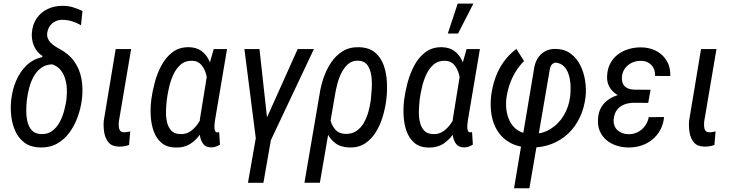

<svg xmlns="http://www.w3.org/2000/svg" viewBox="-20 -797 4019 1051"><path d="M154.3 -615.7Q157.7 -663.1 180.7 -696.5Q203.6 -730 241 -747.8Q278.3 -765.6 324.2 -765.1Q353.5 -765.1 379.6 -757.1Q405.8 -749 431.6 -736.8L423.3 -658.7Q400.4 -672.4 373 -680.7Q345.7 -689 318.8 -688.5Q297.9 -688 281 -679.2Q264.2 -670.4 253.2 -654.8Q242.2 -639.2 238.8 -618.2Q236.3 -602.1 241.2 -588.6Q246.1 -575.2 256.1 -564.7Q266.1 -554.2 278.6 -545.7Q291 -537.1 303.7 -530.3Q356.4 -502.9 386 -461.4Q415.5 -419.9 425.3 -368.7Q435.1 -317.4 429.2 -260.3L427.7 -249.5Q421.9 -203.6 405.3 -157.2Q388.7 -110.8 360.8 -72.3Q333 -33.7 292.7 -11Q252.4 11.7 199.2 10.3Q147.9 8.8 115 -15.4Q82 -39.6 64.5 -77.9Q46.9 -116.2 41.7 -160.6Q36.6 -205.1 41 -247.1L42.5 -258.3Q48.3 -307.6 68.4 -355.2Q88.4 -402.8 123.8 -437.7Q159.2 -472.7 210.9 -484.4L212.4 -490.7Q190.9 -504.4 177.7 -524.2Q164.6 -543.9 158.7 -567.6Q152.8 -591.3 154.3 -615.7ZM127.9 -255.9 126.5 -245.1Q124 -221.7 123.8 -191.2Q123.5 -160.6 130.1 -131.8Q136.7 -103 154.3 -83.7Q171.9 -64.5 204.6 -63Q240.2 -61.5 265.1 -79.8Q290 -98.1 305.9 -127.2Q321.8 -156.2 330.6 -189Q339.4 -221.7 343.3 -249.5L344.2 -260.3Q347.2 -285.6 345.7 -313.7Q344.2 -341.8 335.9 -368.2Q327.6 -394.5 310.8 -414.8Q293.9 -435.1 266.1 -444.8Q230.5 -443.8 205.6 -425.5Q180.7 -407.2 164.8 -378.9Q148.9 -350.6 140.4 -318.1Q131.8 -285.6 127.9 -255.9Z M613.3 -528.3H697.8L630.9 -133.8Q629.4 -121.6 629.9 -107.4Q630.4 -93.3 636.7 -83Q643.1 -72.8 659.7 -72.8Q668 -72.8 676.5 -74.5Q685.1 -76.2 692.9 -77.6L686.5 -3.4Q673.3 1.5 659.2 3.7Q645 5.9 630.9 5.4Q592.8 4.9 574.2 -17.6Q555.7 -40 550.5 -72.3Q545.4 -104.5 547.9 -135.3Z M807.1 -241.2 808.1 -251.5Q813.5 -293.9 826.7 -344Q839.8 -394 863.8 -439Q887.7 -483.9 925.3 -512Q962.9 -540 1016.6 -538.6Q1054.7 -537.1 1079.8 -520Q1105 -502.9 1119.9 -475.1Q1134.8 -447.3 1141.6 -414.1Q1148.4 -380.9 1149.4 -346.9Q1150.4 -313 1147.9 -283.7L1143.1 -243.7Q1136.2 -203.1 1122.1 -158.4Q1107.9 -113.8 1084.2 -74.7Q1060.5 -35.6 1024.9 -11.7Q989.3 12.2 939.9 10.7Q891.6 9.3 863 -15.9Q834.5 -41 821 -79.6Q807.6 -118.2 805.2 -161.1Q802.7 -204.1 807.1 -241.2ZM893.1 -252 892.1 -241.7Q889.6 -218.8 888.7 -188.7Q887.7 -158.7 893.8 -130.4Q899.9 -102.1 916.7 -83Q933.6 -64 966.3 -63Q999 -61.5 1024.2 -79.6Q1049.3 -97.7 1067.6 -126.2Q1085.9 -154.8 1097.7 -186.5Q1109.4 -218.3 1115.7 -244.6L1119.6 -275.9Q1121.1 -298.3 1118.9 -329.3Q1116.7 -360.4 1108.2 -390.9Q1099.6 -421.4 1081.8 -442.1Q1064 -462.9 1033.7 -464.4Q995.1 -465.8 969.7 -444.1Q944.3 -422.4 928.7 -388.2Q913.1 -354 905 -317.1Q897 -280.3 893.1 -252ZM1149.9 -528.3H1222.7L1157.7 -143.1Q1156.7 -138.7 1155.3 -127.4Q1153.8 -116.2 1153.6 -103.5Q1153.3 -90.8 1156.7 -81.8Q1160.2 -72.8 1169.4 -72.3Q1172.4 -72.3 1174.8 -73Q1177.2 -73.7 1179.7 -74.2L1184.1 -5.4Q1172.4 2 1160.6 5.9Q1148.9 9.8 1135.3 9.8Q1107.4 9.3 1093.8 -7.6Q1080.1 -24.4 1075.4 -49.3Q1070.8 -74.2 1071.5 -99.9Q1072.3 -125.5 1074.2 -144L1118.7 -418.9Z M1468.8 -64.5 1421.9 203.6H1337.4L1384.3 -64.5ZM1429.7 -127.9 1609.4 -528.3H1698.2L1448.7 0H1391.1ZM1400.4 -528.3 1445.8 -116.7 1437.5 0H1385.3L1317.9 -528.3Z M1646.5 203.1 1729.5 -282.2Q1735.8 -325.2 1751.2 -370.6Q1766.6 -416 1792.5 -454.8Q1818.4 -493.7 1856.2 -516.8Q1894 -540 1945.8 -538.6Q2001.5 -536.6 2033.7 -509Q2065.9 -481.4 2080.8 -438.5Q2095.7 -395.5 2097.9 -347.2Q2100.1 -298.8 2095.2 -255.9L2093.8 -245.1Q2088.4 -204.1 2075.2 -159.2Q2062 -114.3 2038.3 -75.2Q2014.6 -36.1 1978.8 -12.2Q1942.9 11.7 1892.6 10.3Q1844.2 8.8 1814.5 -14.2Q1784.7 -37.1 1769 -73.2Q1753.4 -109.4 1748 -151.1Q1742.7 -192.9 1743.2 -232.4Q1749 -226.1 1754.6 -219.7Q1760.3 -213.4 1766.4 -207.3Q1772.5 -201.2 1778.3 -195.3Q1781.2 -166.5 1789.6 -136.7Q1797.9 -106.9 1816.9 -86.2Q1835.9 -65.4 1870.6 -64Q1906.2 -63 1931.2 -80.1Q1956.1 -97.2 1971.9 -125.2Q1987.8 -153.3 1996.6 -185.3Q2005.4 -217.3 2009.3 -245.6L2010.3 -255.9Q2012.7 -277.8 2014.9 -312.5Q2017.1 -347.2 2012.7 -381.8Q2008.3 -416.5 1991.5 -440.2Q1974.6 -463.9 1939.5 -464.8Q1908.2 -465.8 1886 -446.8Q1863.8 -427.7 1849.1 -398.2Q1834.5 -368.7 1826.4 -337.2Q1818.4 -305.7 1814.5 -281.7L1731 203.1Z M2191.4 -241.2 2192.4 -251.5Q2197.8 -293.9 2210.9 -344Q2224.1 -394 2248 -439Q2272 -483.9 2309.6 -512Q2347.2 -540 2400.9 -538.6Q2439 -537.1 2464.1 -520Q2489.3 -502.9 2504.2 -475.1Q2519 -447.3 2525.9 -414.1Q2532.7 -380.9 2533.7 -346.9Q2534.7 -313 2532.2 -283.7L2527.3 -243.7Q2520.5 -203.1 2506.3 -158.4Q2492.2 -113.8 2468.5 -74.7Q2444.8 -35.6 2409.2 -11.7Q2373.5 12.2 2324.2 10.7Q2275.9 9.3 2247.3 -15.9Q2218.8 -41 2205.3 -79.6Q2191.9 -118.2 2189.5 -161.1Q2187 -204.1 2191.4 -241.2ZM2277.3 -252 2276.4 -241.7Q2273.9 -218.8 2272.9 -188.7Q2272 -158.7 2278.1 -130.4Q2284.2 -102.1 2301 -83Q2317.9 -64 2350.6 -63Q2383.3 -61.5 2408.4 -79.6Q2433.6 -97.7 2451.9 -126.2Q2470.2 -154.8 2481.9 -186.5Q2493.7 -218.3 2500 -244.6L2503.9 -275.9Q2505.4 -298.3 2503.2 -329.3Q2501 -360.4 2492.4 -390.9Q2483.9 -421.4 2466.1 -442.1Q2448.2 -462.9 2418 -464.4Q2379.4 -465.8 2354 -444.1Q2328.6 -422.4 2313 -388.2Q2297.4 -354 2289.3 -317.1Q2281.2 -280.3 2277.3 -252ZM2534.2 -528.3H2606.9L2542 -143.1Q2541 -138.7 2539.6 -127.4Q2538.1 -116.2 2537.8 -103.5Q2537.6 -90.8 2541 -81.8Q2544.4 -72.8 2553.7 -72.3Q2556.6 -72.3 2559.1 -73Q2561.5 -73.7 2564 -74.2L2568.4 -5.4Q2556.6 2 2544.9 5.9Q2533.2 9.8 2519.5 9.8Q2491.7 9.3 2478 -7.6Q2464.4 -24.4 2459.7 -49.3Q2455.1 -74.2 2455.8 -99.9Q2456.5 -125.5 2458.5 -144L2502.9 -418.9ZM2431.2 -613.3 2485.4 -777.3H2571.3L2487.3 -613.3Z M2793.9 233.4 2902.8 -417Q2906.7 -449.7 2921.9 -475.3Q2937 -501 2962.2 -515.4Q2987.3 -529.8 3021.5 -529.3Q3070.8 -528.3 3104.2 -503.2Q3137.7 -478 3157 -438.7Q3176.3 -399.4 3183.1 -354.5Q3189.9 -309.6 3185.5 -269Q3178.7 -207 3154.5 -155.5Q3130.4 -104 3090.6 -66.2Q3050.8 -28.3 2998 -8.3Q2945.3 11.7 2881.3 10.7Q2819.8 9.3 2776.1 -13.7Q2732.4 -36.6 2706.3 -75.7Q2680.2 -114.7 2671.1 -165.3Q2662.1 -215.8 2668.5 -272.5Q2674.8 -323.2 2691.4 -370.4Q2708 -417.5 2736.6 -457.8Q2765.1 -498 2806.6 -529.3L2848.6 -462.9Q2822.8 -437 2803.7 -406.2Q2784.7 -375.5 2772.2 -341.6Q2759.8 -307.6 2753.9 -272Q2747.6 -235.4 2751.7 -199Q2755.9 -162.6 2771.2 -132.3Q2786.6 -102.1 2814.9 -83.5Q2843.3 -64.9 2885.7 -64Q2945.8 -62 2991.7 -89.8Q3037.6 -117.7 3065.9 -165Q3094.2 -212.4 3101.1 -269Q3104 -293.9 3103.3 -324.2Q3102.5 -354.5 3094.7 -383.3Q3086.9 -412.1 3068.8 -431.9Q3050.8 -451.7 3019 -454.6Q3005.9 -450.2 2999.5 -442.6Q2993.2 -435.1 2990.2 -420.9L2877.9 233.4Z M3440.4 -287.1 3537.6 -286.6 3528.3 -233.9 3448.2 -234.4Q3419.4 -233.9 3395.8 -224.4Q3372.1 -214.8 3357.2 -195.1Q3342.3 -175.3 3339.4 -144.5Q3337.4 -125.5 3343 -110.4Q3348.6 -95.2 3359.9 -84.7Q3371.1 -74.2 3386.7 -68.4Q3402.3 -62.5 3420.4 -62.5Q3448.7 -62 3471.9 -74.2Q3495.1 -86.4 3510.7 -107.7Q3526.4 -128.9 3531.2 -155.8L3615.2 -156.2Q3611.3 -116.7 3594.2 -85.4Q3577.1 -54.2 3550.3 -32.5Q3523.4 -10.7 3489.3 0.2Q3455.1 11.2 3416 10.3Q3381.3 9.3 3351.1 -1.2Q3320.8 -11.7 3298.1 -31.5Q3275.4 -51.3 3263.2 -79.8Q3251 -108.4 3253.4 -145Q3255.4 -183.6 3271.7 -210.7Q3288.1 -237.8 3314.5 -254.6Q3340.8 -271.5 3373.3 -279.3Q3405.8 -287.1 3440.4 -287.1ZM3531.7 -252.4 3446.3 -252.9Q3418.9 -253.9 3392.8 -262.5Q3366.7 -271 3345.9 -286.9Q3325.2 -302.7 3313.5 -326.2Q3301.8 -349.6 3303.2 -380.4Q3304.7 -419.4 3320.6 -449.5Q3336.4 -479.5 3362.8 -499.3Q3389.2 -519 3422.9 -528.8Q3456.5 -538.6 3493.2 -537.6Q3527.8 -536.6 3556.6 -525.1Q3585.4 -513.7 3606.7 -493.2Q3627.9 -472.7 3639.2 -444.3Q3650.4 -416 3648.9 -380.9L3565.9 -381.3Q3566.9 -404.8 3557.9 -423.3Q3548.8 -441.9 3531.2 -452.6Q3513.7 -463.4 3489.7 -463.9Q3463.9 -464.4 3441.4 -454.6Q3418.9 -444.8 3403.6 -425.8Q3388.2 -406.7 3384.8 -380.9Q3382.8 -362.8 3386.2 -349.1Q3389.6 -335.4 3398.2 -326.2Q3406.7 -316.9 3419.9 -312Q3433.1 -307.1 3450.7 -306.2L3541 -305.7Z M3817.4 -528.3H3901.9L3835 -133.8Q3833.5 -121.6 3834 -107.4Q3834.5 -93.3 3840.8 -83Q3847.2 -72.8 3863.8 -72.8Q3872.1 -72.8 3880.6 -74.5Q3889.2 -76.2 3897 -77.6L3890.6 -3.4Q3877.4 1.5 3863.3 3.7Q3849.1 5.9 3835 5.4Q3796.9 4.9 3778.3 -17.6Q3759.8 -40 3754.6 -72.3Q3749.5 -104.5 3752 -135.3Z"/></svg>

Font: Roboto Condensed
Style: Italic
Weight: 400
Italic angle: -12°
Designer: Christian Robertson
Foundry: Google
Version: Version 3.0